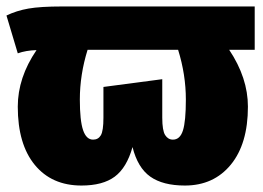

<svg xmlns="http://www.w3.org/2000/svg" viewBox="-25 -554 813 594"><path d="M763 -400H684Q742 -313 742 -224Q742 -109 689 -44.5Q636 20 547 20Q479 20 440 -7.5Q401 -35 385 -99Q367 -35 330 -7.5Q293 20 227 20Q135 20 82.5 -44Q30 -108 30 -224Q30 -314 88 -399Q55 -398 30 -389L-5 -506Q26 -521 63 -527.5Q100 -534 167 -534H763ZM526 -400H246Q222 -323 222 -246Q222 -181 232 -151.5Q242 -122 263 -122Q279 -122 287 -135.5Q295 -149 295 -190V-285L477 -309V-190Q477 -150 486 -136Q495 -122 510 -122Q532 -122 541 -150.5Q550 -179 550 -246Q550 -323 526 -400Z"/></svg>

Font: Fira Sans Black
Style: Regular
Weight: 900
Designer: Carrois Corporate & Edenspiekermann AG
Foundry: Carrois Corporate GbR & Edenspiekermann AG
Version: Version 4.203